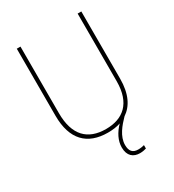

<svg xmlns="http://www.w3.org/2000/svg" viewBox="-218 -836 1065 1175"><g transform="rotate(-30 314.5 -248.5)"><path d="M366 128C366 67 412 14 451 -26C508 -64 543 -132 543 -239V-714H517V-236C517 -81 436 -15 315 -15C187 -15 113 -87 113 -243V-714H87V-240C87 -73 169 10 314 10C347 10 377 6 404 -3C365 37 341 83 341 131C341 191 375 217 421 217C440 217 456 213 466 210V186C457 189 440 192 423 192C385 192 366 172 366 128Z"/></g></svg>

Font: Noto Sans Arabic SemCond Thin
Style: Regular
Weight: 100
Width: 4
Designer: Monotype Design Team, Nadine Chahine, Nizar Qandah and Khaled Hosny
Foundry: Monotype Imaging Inc.
Version: Version 2.012